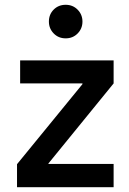

<svg xmlns="http://www.w3.org/2000/svg" viewBox="-20 -781 537 801"><path d="M51 -96 324 -430V-433H64V-529H454V-433L182 -99V-97H454V0H51ZM184 -691Q184 -721 204 -741Q224 -761 254 -761Q284 -761 304 -740.5Q324 -720 324 -691Q324 -662 304 -641.5Q284 -621 254 -621Q224 -621 204 -641.5Q184 -662 184 -691Z"/></svg>

Font: Be Vietnam SemiBold
Style: Regular
Weight: 600
Designer: Gabriel Lam
Foundry: TypeRant
Version: Version 4.000